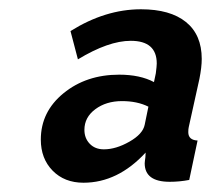

<svg xmlns="http://www.w3.org/2000/svg" viewBox="-20 -733 465 414"><path d="M68 -432Q68 -492 117 -532Q166 -572 237 -572Q282 -572 312 -556L316 -575Q318 -591 318 -596Q318 -645 262 -645Q214 -645 148 -605L132 -666Q207 -713 284 -713Q347 -713 381 -685.5Q415 -658 415 -606Q415 -588 410 -563L387 -459Q386 -455 386 -448Q386 -431 406 -430L388 -345Q367 -341 346 -341Q292 -341 292 -381Q292 -384 292.5 -386.5Q293 -389 293.5 -394Q294 -399 294 -404Q234 -339 160 -339Q119 -339 93.5 -365Q68 -391 68 -432ZM292 -464 300 -503Q276 -515 243 -515Q209 -515 185.5 -497.5Q162 -480 162 -453Q162 -435 173.5 -423Q185 -411 204 -411Q230 -411 259 -427.5Q288 -444 292 -464Z"/></svg>

Font: Raleway-v4020
Style: Bold Italic
Weight: 700
Italic angle: -12°
Designer: Matt McInerney, Pablo Impallari, Rodrigo Fuenzalida
Foundry: Matt McInerney, Pablo Impallari, Rodrigo Fuenzalida
Version: Version 4.020;PS 004.020;hotconv 1.0.88;makeotf.lib2.5.64775